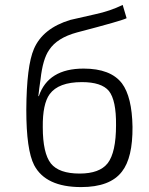

<svg xmlns="http://www.w3.org/2000/svg" viewBox="-20 -749 607 781"><path d="M495 -675Q477 -665 293 -617Q212 -595 180 -546Q154 -509 145 -427Q139 -387 136 -358H138Q176 -470 320 -470Q430 -470 476 -410Q517 -355 519 -233Q520 -107 476 -51Q428 12 310 12Q166 12 119 -77Q87 -139 87 -302Q88 -481 118 -550Q154 -634 266 -668Q277 -671 367 -691Q428 -704 479 -729ZM182 -366Q153 -326 154 -232Q154 -126 187 -84Q220 -43 304 -43Q385 -43 418 -85Q452 -129 452 -240Q453 -341 423 -379Q393 -415 313 -415Q218 -415 182 -366Z"/></svg>

Font: Taylor Sans Light
Style: Regular
Weight: 300
Italic angle: -8°
Designer: Natanael Gama
Version: Version 1.001 September 8, 2015